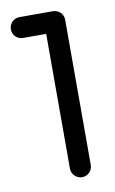

<svg xmlns="http://www.w3.org/2000/svg" viewBox="-72 -627 403 672"><g transform="rotate(-10 129.0 -291.0)"><path d="M202 -549C202 -571 184 -586 165 -586H46C25 -586 9 -569 9 -549C9 -528 25 -512 46 -512H128V-33C128 -13 145 4 165 4C186 4 202 -13 202 -33Z"/></g></svg>

Font: LS
Style: RegularAlt
Weight: 500
Designer: BSozoo
Foundry: BSozoo
Version: Version 001.000